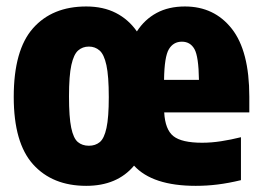

<svg xmlns="http://www.w3.org/2000/svg" viewBox="-20 -578 828 608"><path d="M253 10.5Q146 10.5 84.8 -57.5Q23.5 -125.5 23.5 -271Q23.5 -419.5 84.5 -488.5Q145.5 -557.5 253 -557.5Q307 -557.5 347 -537Q387 -516.5 413.5 -478.5Q438 -516.5 476 -537Q514 -557.5 565.5 -557.5Q658.5 -557.5 714 -487Q769.5 -416.5 769.5 -271.5V-222H500Q503 -167.5 529.2 -146.8Q555.5 -126 620 -126Q649.5 -126 680.2 -130.8Q711 -135.5 743 -143.5V-7.5Q703.5 2 669.5 6.2Q635.5 10.5 600 10.5Q463 10.5 404.5 -53.5Q351 10.5 253 10.5ZM556 -446Q529 -446 514.8 -422.2Q500.5 -398.5 499.5 -325H610Q609 -399 595.8 -422.5Q582.5 -446 556 -446ZM261.5 -116.5Q282 -116.5 296 -128Q310 -139.5 317.2 -172.8Q324.5 -206 324.5 -270.5Q324.5 -337 317 -371.5Q309.5 -406 295.2 -418.2Q281 -430.5 261.5 -430.5Q241.5 -430.5 227.5 -418.2Q213.5 -406 206 -372.2Q198.5 -338.5 198.5 -273Q198.5 -207 205.5 -173.5Q212.5 -140 226.5 -128.2Q240.5 -116.5 261.5 -116.5Z"/></svg>

Font: Encode Sans Cnd XBd
Style: Regular
Weight: 800
Width: 3
Designer: Multiple Designers
Foundry: Impallari Type
Version: Version 3.002; ttfautohint (v1.8.3) -l 8 -r 50 -G 200 -x 14 